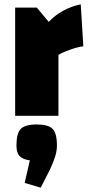

<svg xmlns="http://www.w3.org/2000/svg" viewBox="-20 -535 410 887"><path d="M50 0ZM205 -434Q264 -496 353 -515L365 -321Q342 -319 304 -305.5Q266 -292 250 -281V0H50V-500H150ZM94 310 118 206Q84 201 70 185.5Q56 170 56 137Q56 81 76 60.5Q96 40 150 40Q203 40 223 60.5Q243 81 243 137Q243 161 235.5 186Q228 211 211 248L168 332Z"/></svg>

Font: Changa Black
Style: Regular
Weight: 900
Designer: Eduardo Rodriguez Tunni
Foundry: Eduardo Rodriguez Tunni
Version: Version 2.001; ttfautohint (v1.5.10-5e6f)